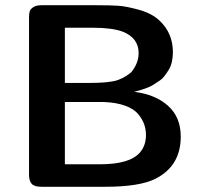

<svg xmlns="http://www.w3.org/2000/svg" viewBox="-20 -714 773 734"><path d="M91 -46V-648Q91 -662 93.5 -670.5Q96 -679 107 -686.5Q118 -694 138 -694H351Q401 -694 432 -692Q463 -690 511.5 -676.5Q560 -663 589 -636Q641 -588 641 -514Q641 -495 637 -477.5Q633 -460 625 -447Q617 -434 608.5 -423Q600 -412 587 -403.5Q574 -395 564.5 -389Q555 -383 541.5 -378Q528 -373 521.5 -371Q515 -369 504 -366L493 -363Q574 -353 622.5 -309.5Q671 -266 671 -192Q671 -80 575 -31Q514 0 383 0H138Q111 0 101 -11.5Q91 -23 91 -46ZM228 -86H363Q476 -86 515 -131Q538 -158 538 -197Q538 -219 531.5 -238Q525 -257 509 -277Q493 -297 459.5 -309.5Q426 -322 378 -324H228ZM228 -397H322Q383 -397 416 -404Q449 -411 481 -437Q510 -472 510 -511Q510 -569 449 -593Q409 -608 333 -608H228Z"/></svg>

Font: CMU Sans Serif
Style: Bold
Weight: 700
Version: Version 0.7.0